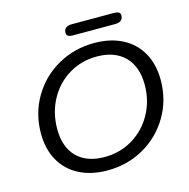

<svg xmlns="http://www.w3.org/2000/svg" viewBox="-121 -964 1077 1092"><g transform="rotate(-15 417.5 -418.0)"><path d="M67 -291Q67 -407 123 -503Q179 -599 276.5 -654.5Q374 -710 492 -710Q587 -710 657.5 -673.5Q728 -637 766 -569Q804 -501 804 -409Q804 -293 748 -197Q692 -101 595 -45.5Q498 10 380 10Q285 10 214 -26.5Q143 -63 105 -131Q67 -199 67 -291ZM709 -407Q709 -514 650 -573Q591 -632 486 -632Q395 -632 321 -587Q247 -542 205 -464Q163 -386 163 -291Q163 -184 221 -126Q279 -68 384 -68Q475 -68 549.5 -113Q624 -158 666.5 -235.5Q709 -313 709 -407ZM350 -807Q350 -846 398 -846H646Q683 -846 683 -822Q683 -803 671 -793Q659 -783 636 -783H387Q350 -783 350 -807Z"/></g></svg>

Font: Kodchasan Medium
Style: Italic
Weight: 500
Italic angle: -10°
Version: Version 1.000; ttfautohint (v1.6)